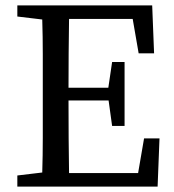

<svg xmlns="http://www.w3.org/2000/svg" viewBox="-20 -689 643 709"><path d="M44 -628V-669H542L549 -492H492L470 -619H235Q234 -555 233.5 -491Q233 -427 233 -365H380L394 -460H440V-224H394L381 -318H233Q233 -243 233.5 -177.5Q234 -112 235 -50H490L512 -178H569L562 0H44V-41L136 -52Q138 -115 138 -180Q138 -245 138 -310V-359Q138 -424 138 -488.5Q138 -553 136 -617Z"/></svg>

Font: Source Serif Pro
Style: Regular
Weight: 400
Designer: Frank Grießhammer
Foundry: Adobe Systems Incorporated
Version: Version 3.001;hotconv 1.0.111;makeotfexe 2.5.65597